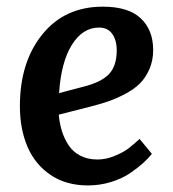

<svg xmlns="http://www.w3.org/2000/svg" viewBox="-20 -545 522 579"><path d="M290 -524.9Q367.2 -524.9 404.5 -489.7Q441.9 -454.6 441.9 -394Q441.9 -362.3 430.4 -336.2Q418.9 -310.1 401.6 -293Q384.3 -275.9 357.4 -261.7Q330.6 -247.6 306.4 -239.3Q282.2 -231 251 -223.1L157.2 -199.2Q159.7 -172.4 166.7 -149.7Q173.8 -127 187 -106.9Q200.2 -86.9 222.4 -75.4Q244.6 -64 273.9 -64Q299.8 -64 326.2 -75Q352.5 -85.9 367.7 -97.7Q382.8 -109.4 400.9 -126L438 -81.1Q427.2 -67.4 411.9 -53.5Q396.5 -39.6 372.3 -22.9Q348.1 -6.3 314.7 3.9Q281.2 14.2 245.1 14.2Q179.7 14.2 132.8 -17.3Q85.9 -48.8 63 -102.3Q40 -155.8 40 -225.1Q40 -357.9 107.7 -441.4Q175.3 -524.9 290 -524.9ZM332 -393.1Q332 -423.8 318.4 -442.9Q304.7 -461.9 278.8 -461.9Q229 -461.9 196.5 -409.4Q164.1 -356.9 158.2 -264.2L230 -283.2Q284.2 -296.4 308.1 -321Q332 -345.7 332 -393.1Z"/></svg>

Font: Literata Book SemiBold
Style: Italic
Weight: 600
Italic angle: -3°
Designer: Latin by Veronika Burian and Jose Scaglione. Greek by Irene Vlachou. Cyrillic by Vera Evstafieva
Foundry: TypeTogether
Version: Version 1.003;PS 001.003;hotconv 1.0.88;makeotf.lib2.5.64775